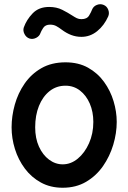

<svg xmlns="http://www.w3.org/2000/svg" viewBox="-20 -838 606 906"><path d="M289.1 -543.9Q350.1 -543.9 395.5 -518.6Q440.9 -493.2 470.9 -451.7Q501 -410.2 515.9 -360.6Q530.8 -311 530.8 -262.7Q530.8 -209.5 514.4 -154.8Q498 -100.1 466.1 -54.2Q434.1 -8.3 386.5 19.8Q338.9 47.9 275.9 47.9Q217.8 47.9 172.9 23.2Q127.9 -1.5 97.2 -42.7Q66.4 -84 50.5 -134.8Q34.7 -185.5 34.7 -237.3Q34.7 -290 49.8 -344.2Q64.9 -398.4 96.2 -443.6Q127.4 -488.8 175.5 -516.4Q223.6 -543.9 289.1 -543.9ZM289.1 -433.6Q246.1 -433.6 213.9 -408Q181.6 -382.3 163.8 -338.1Q146 -293.9 146 -237.3Q146 -185.5 163.8 -146.2Q181.6 -106.9 211.4 -84.7Q241.2 -62.5 275.9 -62.5Q314.5 -62.5 347.2 -89.6Q379.9 -116.7 400.1 -162.1Q420.4 -207.5 420.4 -262.7Q420.4 -310.5 403.6 -349.4Q386.7 -388.2 357.2 -410.9Q327.6 -433.6 289.1 -433.6ZM119.1 -656.2Q103.5 -661.6 95.5 -677.5Q87.4 -693.4 92.3 -708.5Q105 -744.6 134 -774.9Q163.1 -805.2 211.9 -805.2Q247.1 -805.2 273.7 -791.7Q300.3 -778.3 321.8 -764.2Q333 -756.8 342.5 -752.2Q352.1 -747.6 364.3 -747.6Q390.1 -747.6 400.4 -764.6Q410.6 -781.7 414.6 -793Q420.9 -808.6 437.3 -814.9Q453.6 -821.3 468.8 -814.9Q484.4 -808.6 490.7 -792.2Q497.1 -775.9 490.7 -760.7Q471.7 -717.8 438.5 -690.9Q405.3 -664.1 364.3 -664.1Q338.9 -664.1 315.9 -672.9Q293 -681.6 271 -698.2Q258.3 -708 245.8 -714.8Q233.4 -721.7 216.3 -721.7Q193.8 -721.7 183.8 -706.1Q173.8 -690.4 171.4 -683.1Q166.5 -667.5 150.6 -659.4Q134.8 -651.4 119.1 -656.2Z"/></svg>

Font: Mikhak SemiBold
Style: Regular
Weight: 600
Designer: Amin Abedi
Version: Version 3.3